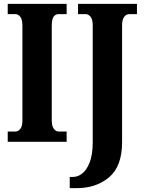

<svg xmlns="http://www.w3.org/2000/svg" viewBox="-20 -734 744 994"><path d="M20 -53H59Q74 -53 85 -66.5Q96 -80 96 -109V-601Q96 -633 85 -647Q74 -661 59 -661H20V-714H325V-661H285Q267 -661 257.5 -647.5Q248 -634 248 -600V-110Q248 -82 258.5 -67.5Q269 -53 285 -53H325V0H20ZM341 182H358Q383 182 406 164Q429 146 444.5 106Q460 66 460 3V-603Q460 -633 449 -647Q438 -661 423 -661H384V-714H689V-661H650Q634 -661 623 -647Q612 -633 612 -601V2Q612 127 545 183.5Q478 240 378 240H341Z"/></svg>

Font: Noto Serif CondExtraBold
Style: Regular
Weight: 800
Width: 3
Designer: Monotype Design Team
Foundry: Monotype Imaging Inc.
Version: Version 1.001